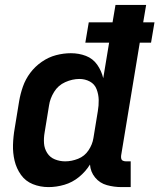

<svg xmlns="http://www.w3.org/2000/svg" viewBox="-20 -755 650 783"><path d="M178 8Q210 8 242.5 -1.5Q275 -11 302 -33Q329 -55 347 -84Q349 -54 368 -31Q387 -8 416 0Q445 8 476 8H513V-97H494Q487 -97 481.5 -99.5Q476 -102 474.5 -108Q473 -114 474 -121L550 -581H596L610 -664H564L576 -735H451L439 -664H342L328 -581H425L401 -436Q394 -466 376.5 -491Q359 -516 330.5 -527Q302 -538 269 -538Q239 -538 208.5 -530Q178 -522 150.5 -503Q123 -484 103.5 -458Q84 -432 73.5 -402Q63 -372 58 -342L40 -232Q34 -198 33 -164.5Q32 -131 39.5 -99.5Q47 -68 65.5 -42Q84 -16 114 -4Q144 8 178 8ZM246 -97Q224 -97 204 -105Q184 -113 172.5 -131Q161 -149 159.5 -170.5Q158 -192 162 -215L180 -325Q184 -353 200.5 -380Q217 -407 246 -420Q275 -433 304 -433Q327 -433 346.5 -422.5Q366 -412 374 -391Q382 -370 382.5 -347.5Q383 -325 379 -302L361 -192Q357 -166 341 -142Q325 -118 298.5 -107.5Q272 -97 246 -97Z"/></svg>

Font: Iosevka Sparkle
Style: Bold Italic
Weight: 700
Italic angle: -9°
Designer: Belleve Invis
Foundry: Belleve Invis
Version: Version 4.5.0; ttfautohint (v1.8.3)